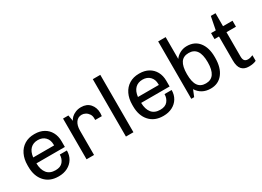

<svg xmlns="http://www.w3.org/2000/svg" viewBox="-22 -1398 2844 2086"><g transform="rotate(-30 1399.5 -355.0)"><path d="M502 -305V-234H145Q147 -153 183 -109Q219 -65 290 -65Q353 -65 383 -102Q413 -139 413 -190H502Q502 -130 474.5 -85Q447 -40 398.5 -15Q350 10 288 10H284Q176 10 113.5 -59.5Q51 -129 51 -245V-265Q51 -341 79 -399Q107 -457 159 -489Q211 -521 281 -521H288Q351 -521 399.5 -494.5Q448 -468 475 -419Q502 -370 502 -305ZM147 -307H409V-319Q409 -376 374.5 -411Q340 -446 283 -446Q226 -446 190.5 -411Q155 -376 147 -307Z M1020 -361 1017 -323H934V-345Q934 -375 919 -398Q904 -421 881 -433.5Q858 -446 835 -446Q787 -446 760 -408Q733 -370 733 -305V0H639V-511H706L720 -435Q726 -455 747 -475Q768 -495 799.5 -508Q831 -521 869 -521Q940 -521 980 -475.5Q1020 -430 1020 -361Z M1227 0H1133V-720H1227Z M1816 -305V-234H1459Q1461 -153 1497 -109Q1533 -65 1604 -65Q1667 -65 1697 -102Q1727 -139 1727 -190H1816Q1816 -130 1788.5 -85Q1761 -40 1712.5 -15Q1664 10 1602 10H1598Q1490 10 1427.5 -59.5Q1365 -129 1365 -245V-265Q1365 -341 1393 -399Q1421 -457 1473 -489Q1525 -521 1595 -521H1602Q1665 -521 1713.5 -494.5Q1762 -468 1789 -419Q1816 -370 1816 -305ZM1461 -307H1723V-319Q1723 -376 1688.5 -411Q1654 -446 1597 -446Q1540 -446 1504.5 -411Q1469 -376 1461 -307Z M2047 -446Q2070 -479 2109.5 -500Q2149 -521 2195 -521Q2293 -521 2347 -452.5Q2401 -384 2401 -267V-256Q2401 -132 2345.5 -61Q2290 10 2194 10Q2080 10 2022 -81L1989 0H1953V-720H2047ZM2046 -255Q2046 -157 2078 -111Q2110 -65 2176 -65Q2307 -65 2307 -255Q2307 -353 2274 -399.5Q2241 -446 2176 -446Q2109 -446 2077.5 -399.5Q2046 -353 2046 -255Z M2646 -511H2765V-436H2646V-131Q2646 -95 2660 -79Q2674 -63 2703 -63Q2729 -63 2765 -78V-8Q2729 10 2672 10Q2613 10 2582.5 -25Q2552 -60 2552 -136V-436H2496V-511H2555L2587 -674H2646Z"/></g></svg>

Font: Chivo
Style: Regular
Weight: 400
Designer: Hector Gatti
Foundry: Omnibus-Type
Version: Version 1.003